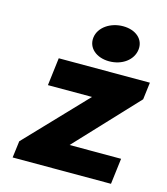

<svg xmlns="http://www.w3.org/2000/svg" viewBox="-107 -792 763 875"><g transform="rotate(15 275.0 -354.0)"><path d="M498 0 513 -122H270L540 -410L550 -491H120L104 -360H312L44 -79L34 0ZM461 -623C467 -672 427 -708 366 -708C307 -708 254 -673 248 -623C242 -573 285 -537 345 -537C406 -537 455 -573 461 -623Z"/></g></svg>

Font: Falling Sky
Style: ExBdObl
Weight: 400
Designer: Paul D. Hunt
Foundry: Adobe Systems Incorporated
Version: Version 1.02